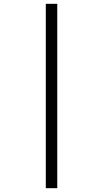

<svg xmlns="http://www.w3.org/2000/svg" viewBox="-20 -843 540 1006"><path d="M220 143V-823H280V143Z"/></svg>

Font: Iosevka Curly Slab Light
Style: Regular
Weight: 300
Monospace: yes
Designer: Belleve Invis
Foundry: Belleve Invis
Version: Version 22.1.2; ttfautohint (v1.8.4)